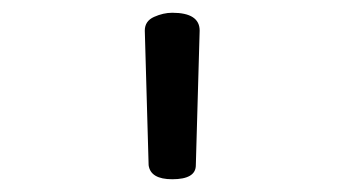

<svg xmlns="http://www.w3.org/2000/svg" viewBox="-20 -751 540 301"><path d="M250 -470Q216 -470 213 -492L207 -703Q207 -718 221.5 -724.5Q236 -731 250 -731Q293 -731 293 -703L287 -492Q287 -470 250 -470Z"/></svg>

Font: LXGW WenKai Mono TC
Style: Bold
Weight: 700
Designer: LXGW / Fontworks Inc.
Foundry: LXGW / Fontworks Inc.
Version: Version 1.330